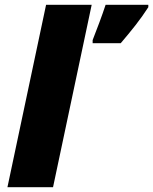

<svg xmlns="http://www.w3.org/2000/svg" viewBox="-20 -780 638 800"><path d="M11 0H201L362 -760H172ZM366 -600H483C528 -653 564 -697 598 -750V-760H420C406 -717 383 -656 366 -613Z"/></svg>

Font: Noto Sans UI Black
Style: Italic
Weight: 900
Italic angle: -372°
Designer: Monotype Design Team
Foundry: Monotype Imaging Inc.
Version: Version 1.901